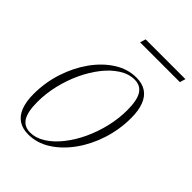

<svg xmlns="http://www.w3.org/2000/svg" viewBox="-195 -741 843 843"><g transform="rotate(45 226.0 -320.0)"><path d="M295.5 -503Q331.5 -503 355.8 -487Q380 -471 392.2 -439.2Q404.5 -407.5 404.5 -360.5Q404.5 -289.5 383 -223Q361.5 -156.5 323.8 -104Q286 -51.5 237.8 -20.8Q189.5 10 135.5 10Q100 10 75.5 -6Q51 -22 38.8 -54Q26.5 -86 26.5 -132.5Q26.5 -203.5 48 -269.8Q69.5 -336 107 -388.5Q144.5 -441 193 -472Q241.5 -503 295.5 -503ZM135 -2Q171 -2 205 -23.8Q239 -45.5 268.8 -83Q298.5 -120.5 320.8 -168Q343 -215.5 355.5 -268.2Q368 -321 368 -372.5Q368 -435 350.2 -463Q332.5 -491 296 -491Q260 -491 225.8 -469.2Q191.5 -447.5 162 -410Q132.5 -372.5 110.2 -325Q88 -277.5 75.5 -224.8Q63 -172 63 -120.5Q63 -58 80.8 -30Q98.5 -2 135 -2ZM197 -623.5 205 -650H452L444 -623.5Z"/></g></svg>

Font: Newsreader 60pt ExtraLight
Style: Italic
Weight: 250
Italic angle: -17°
Designer: Hugues Gentile
Foundry: Production Type
Version: Version 1.003